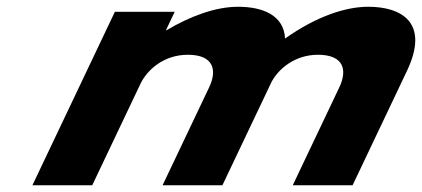

<svg xmlns="http://www.w3.org/2000/svg" viewBox="-20 -548 1249 568"><path d="M75.9 0H252.9L395.5 -300C415 -341 464.2 -386 535.6 -386C611.8 -386 623.1 -341 598.9 -290L461 0H638L783.5 -306C804.4 -345 853 -386 920.7 -386C997 -386 1008.2 -341 984 -290L846.1 0H1023.1L1183.8 -338C1251.8 -481 1168.2 -528 1069.3 -528C1001.6 -528 915.2 -499 823.3 -434C820.1 -503 757 -528 684.2 -528C616.4 -528 540.9 -499 473.5 -459H471.1L496.8 -513H319.8Z"/></svg>

Font: Hussar
Style: BdSuprExtOblFive
Weight: 700
Foundry: Cannot Into Space Fonts
Version: Version 2.00